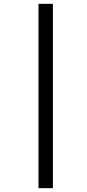

<svg xmlns="http://www.w3.org/2000/svg" viewBox="-20 -889 454 1000"><path d="M180.5 -869H255.5V91H180.5Z"/></svg>

Font: Merriweather 24pt
Style: Italic
Weight: 400
Italic angle: -7.8°
Designer: Eben Sorkin
Foundry: Eben Sorkin
Version: Version 2.101